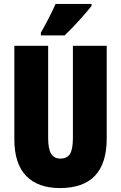

<svg xmlns="http://www.w3.org/2000/svg" viewBox="-20 -947 616 977"><path d="M263 -927Q248 -894 229.5 -857.5Q211 -821 188 -781V-767H309Q346 -802 386 -846.5Q426 -891 446 -917V-927ZM351 -714V-247Q351 -187 336 -163.5Q321 -140 287 -140Q256 -140 240.5 -164Q225 -188 225 -246V-714H53V-238Q53 -114 113 -52Q173 10 285 10Q523 10 523 -242V-714Z"/></svg>

Font: Noto Sans Display Condensed Black
Style: Regular
Weight: 900
Width: 3
Designer: Monotype Design team
Foundry: Monotype Imaging Inc.
Version: 1.000